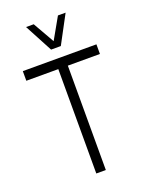

<svg xmlns="http://www.w3.org/2000/svg" viewBox="-148 -867 722 942"><g transform="rotate(-20 212.5 -396.5)"><path d="M237.8 -647.5 315.9 -793.5H275.9L212.9 -682.1L149.4 -793.5H109.4L187 -647.5ZM404.8 -595.7H20.5V-545.4H187.5V-0.5H237.3V-545.4H404.8Z"/></g></svg>

Font: Now Light
Style: Regular
Weight: 300
Designer: Alfredo Marco Pradil
Foundry: Alfredo Marco Pradil
Version: Version 1.200;hotconv 1.0.109;makeotfexe 2.5.65596